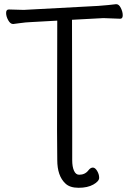

<svg xmlns="http://www.w3.org/2000/svg" viewBox="-20 -730 617 912"><path d="M323 -106V31Q323 62 331.5 81Q340 100 356 100Q384 100 400 79Q410 66 421 66Q432 66 441.5 82Q451 98 451 114.5Q451 131 423.5 146.5Q396 162 353.5 162Q311 162 290 141Q252 105 252 30L251 -108L252 -632L126 -625Q101 -624 77.5 -620.5Q54 -617 43 -616H42Q29 -616 19 -634Q9 -652 9 -668.5Q9 -685 22 -685L93 -683L447 -702Q470 -704 494 -706Q518 -708 530 -710H533Q545 -710 554 -692Q563 -674 563 -657.5Q563 -641 551 -641L471 -644L322 -636Z"/></svg>

Font: Fusion Kai T
Style: Regular
Weight: 400
Designer: Fontworks Inc.
Version: Version 24.134;May 13, 2024